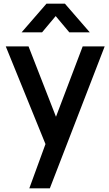

<svg xmlns="http://www.w3.org/2000/svg" viewBox="-20 -795 599 1055"><path d="M98.8 -617.5 235.5 -775H336.5L473.2 -617.5H360.7L286 -706.7L211.3 -617.5ZM141 240 245.2 -45.3 247 38.7 11.7 -540H136.8L303.8 -111.8H271.8L434.3 -540H555.2L253.8 240Z"/></svg>

Font: Vela Sans GX ExtLt
Style: Regular
Weight: 200
Designer: Principal design: Mikhail Sharanda - project Manrope.
Design modification: Ravid Balaliev
Foundry: Mikhail Sharanda
Version: Version 1.001